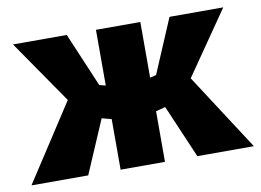

<svg xmlns="http://www.w3.org/2000/svg" viewBox="-62 -611 954 703"><g transform="rotate(-10 415.0 -260.0)"><path d="M1.8 0 215.3 -328.2 215 -244.5 24.8 -520H224.7L323.8 -286.3L272.3 -328.3L343.7 -310.2V-185.2L249 -210.3L324.5 -260.3L212.8 0ZM333.2 0V-520H498.2V0ZM618.5 0 506.8 -260.3 582.3 -210.3 487.7 -185.2V-310.2L559 -328.3L507.5 -286.3L606.7 -520H806.5L616.3 -244.5L616 -328.2L828.7 0Z"/></g></svg>

Font: Murecho Thin
Style: Regular
Weight: 100
Designer: Neil Summerour
Foundry: Positype
Version: Version 1.010